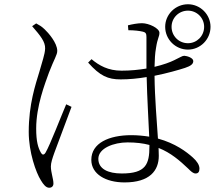

<svg xmlns="http://www.w3.org/2000/svg" viewBox="-20 -837 1040 902"><path d="M756 -711C756 -652 804 -604 863 -604C921 -604 969 -652 969 -711C969 -769 921 -817 863 -817C804 -817 756 -769 756 -711ZM786 -711C786 -753 820 -787 863 -787C905 -787 939 -753 939 -711C939 -668 905 -634 863 -634C820 -634 786 -668 786 -711ZM131 -714C170 -669 193 -641 192 -609C191 -581 178 -548 165 -500C147 -440 115 -348 115 -217C115 -122 149 -26 172 10C184 30 196 45 211 45C224 45 231 37 231 25C231 3 219 -27 219 -55C219 -72 226 -93 236 -121C250 -158 297 -283 316 -335L291 -347C269 -296 214 -153 194 -120C186 -107 178 -109 172 -120C159 -143 150 -172 150 -233C150 -339 191 -443 210 -496C235 -561 249 -579 249 -598C249 -636 206 -684 190 -699C174 -714 168 -717 150 -727ZM682 -156V-150C682 -65 665 -22 552 -22C488 -22 442 -43 442 -91C442 -141 515 -168 579 -168C618 -168 652 -164 682 -156ZM583 -695C611 -695 635 -692 652 -688C665 -685 668 -678 668 -663V-515C632 -509 593 -505 551 -505C488 -505 446 -529 410 -559L394 -543C450 -480 487 -464 547 -464C586 -464 628 -468 669 -475C671 -380 678 -267 681 -195C655 -199 627 -202 597 -202C492 -202 409 -165 409 -86C409 -19 477 20 565 20C684 20 726 -36 726 -105L725 -142C783 -119 825 -82 864 -45C877 -32 887 -22 899 -22C912 -22 917 -31 917 -45C917 -62 905 -80 886 -97C856 -124 803 -164 722 -186C717 -265 707 -376 706 -481C766 -493 818 -508 849 -518C876 -527 888 -536 888 -550C888 -565 860 -574 846 -575C836 -575 828 -568 798 -554C780 -545 748 -533 706 -523C707 -557 708 -585 713 -612C720 -659 729 -664 729 -683C729 -704 680 -728 647 -728C627 -728 600 -723 581 -718Z"/></svg>

Font: Noto Serif CJK SC ExtraLight
Style: Regular
Weight: 200
Designer: Ryoko NISHIZUKA 西塚涼子 (kana & ideographs); Frank Grießhammer (Latin, Greek & Cyrillic); Wenlong ZHANG 张文龙 (bopomofo); San
Foundry: Adobe
Version: Version 2.001;hotconv 1.1.0;makeotfexe 2.6.0